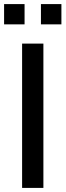

<svg xmlns="http://www.w3.org/2000/svg" viewBox="-26 -918 320 938"><path d="M82 0V-705H186V0ZM174 -799V-898H274V-799ZM-6 -799V-898H94V-799Z"/></svg>

Font: Nunito Sans 12pt SemiBold
Style: Regular
Weight: 600
Designer: Vernon Adams
Foundry: Vernon Adams
Version: Version 3.101;gftools[0.9.27]